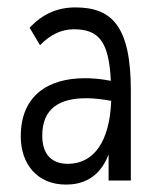

<svg xmlns="http://www.w3.org/2000/svg" viewBox="-20 -487 415 518"><path d="M158 11C198 11 247 -3 273 -70V0H333V-243C333 -419 280 -467 183 -467C135 -467 94 -449 60 -412L88 -365C116 -394 146 -408 179 -408C246 -408 274 -376 279 -269C253 -274 230 -276 209 -276C111 -276 36 -230 36 -119C36 -45 80 11 158 11ZM94 -121C94 -195 141 -222 213 -222C234 -222 257 -219 280 -215C276 -105 233 -45 163 -45C124 -45 94 -66 94 -121Z"/></svg>

Font: Inconsolata Condensed
Style: Regular
Weight: 400
Width: 3
Monospace: yes
Designer: Raph Levien, Cyreal, Brenton Simpson
Foundry: Raph Levien, Cyreal, Google
Version: Version 3.100